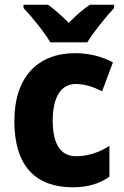

<svg xmlns="http://www.w3.org/2000/svg" viewBox="-20 -786 526 816"><path d="M194 -606H351C377 -650 432 -716 465 -752V-766H362C332 -746 304 -721 272 -689C240 -721 213 -745 184 -766H80V-752C114 -716 169 -649 194 -606ZM290 10C354 10 404 -6 445 -35V-166C402 -138 353 -122 303 -122C241 -122 204 -169 204 -273C204 -376 241 -429 302 -429C340 -429 376 -417 414 -398L460 -521C415 -545 361 -560 299 -560C141 -560 41 -459 41 -272C41 -77 134 10 290 10Z"/></svg>

Font: Noto Sans Myanmar UI SemiCondensed ExtraBold
Style: Regular
Weight: 800
Width: 4
Designer: Monotype Design Team
Foundry: Monotype Imaging Inc.
Version: Version 2.103